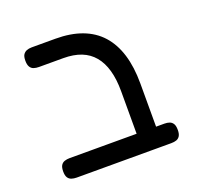

<svg xmlns="http://www.w3.org/2000/svg" viewBox="-108 -699 851 825"><g transform="rotate(-20 318.0 -286.0)"><path d="M459 10Q441 10 431.5 5Q422 0 418 -9Q414 -18 414 -28V-274Q414 -328 402.5 -369Q391 -410 368 -437.5Q345 -465 310.5 -478.5Q276 -492 229 -492H118Q105 -492 94.5 -495.5Q84 -499 78 -509Q72 -519 72 -537Q72 -556 78 -565Q84 -574 94 -578Q104 -582 117 -582H226Q295 -582 347 -562.5Q399 -543 433.5 -504.5Q468 -466 485.5 -409Q503 -352 503 -276V-35Q503 -22 500 -12Q497 -2 487 4Q477 10 459 10ZM108 10Q95 10 84.5 6.5Q74 3 68 -6.5Q62 -16 62 -34Q62 -53 68 -62.5Q74 -72 84.5 -75.5Q95 -79 107 -79H541Q554 -79 564 -75.5Q574 -72 580 -62.5Q586 -53 586 -34Q586 -16 580 -6.5Q574 3 564 6.5Q554 10 540 10Z"/></g></svg>

Font: Fredoka Light
Style: Regular
Weight: 400
Version: Version 2.001